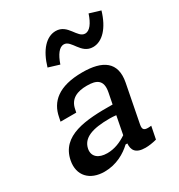

<svg xmlns="http://www.w3.org/2000/svg" viewBox="-191 -935 1002 1075"><g transform="rotate(-30 310.0 -398.0)"><path d="M341 -532.5C185.5 -532.5 120 -469.5 103 -380.5L97.5 -354H199L203.5 -375C215.5 -435.5 264 -455 325 -455C387 -455.5 426.5 -437 412 -362.5L398 -291.5C222 -294 66 -281.5 38 -138C20.5 -48 77 12 172 12C249.5 12 310 -24.5 349 -61.5H360.5C357.5 -20.5 373 10.5 437.5 10.5C459 10.5 483 7 510 0L526 -80.5C479.5 -75 468.5 -84 475.5 -119.5L522.5 -361C546.5 -485 470.5 -532.5 341 -532.5ZM327 -807.5C266.5 -807.5 214.5 -751.5 186 -653L256.5 -631.5C275 -686 300 -720 329 -720C378.5 -720 387 -624.5 465.5 -624.5C525.5 -624.5 578.5 -680.5 607.5 -779L536.5 -800.5C518.5 -745.5 493.5 -712 464.5 -712C414.5 -712 405 -807.5 327 -807.5ZM155 -145C167.5 -208.5 231 -232 344.5 -232C358.5 -232 372.5 -231 386 -229.5L363.5 -113C325.5 -87.5 283.5 -70 237 -70C180 -70 146.5 -98.5 155 -145Z"/></g></svg>

Font: Monaspace Neon Medium
Style: Italic
Weight: 500
Italic angle: -11°
Designer: Riley Cran & the Lettermatic Team
Foundry: Lettermatic
Version: Version 1.200 (Monaspace Neon)